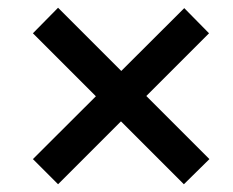

<svg xmlns="http://www.w3.org/2000/svg" viewBox="-20 -572 603 496"><path d="M455 -96 65 -486 130 -552 521 -161ZM520 -486 130 -96 65 -161 456 -551Z"/></svg>

Font: Source Serif 4
Style: Bold Italic
Weight: 700
Italic angle: -12°
Designer: Frank Grießhammer
Foundry: Adobe Systems Incorporated
Version: Version 4.004;hotconv 1.0.116;makeotfexe 2.5.65601